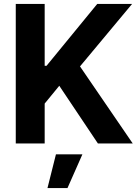

<svg xmlns="http://www.w3.org/2000/svg" viewBox="-20 -727 703 973"><path d="M59.9 -707H206.4V-393.4H215.7L472.7 -707H649.3L385.4 -390.5L652.6 0H476.1L280.4 -292.3L206.4 -202.1V0H59.9ZM263.5 55.1H397.6L322 226.1H220.6Z"/></svg>

Font: Pretendard JP Variable
Style: Regular
Weight: 400
Designer: Base glyphs from Inter by Rasmus Andersson; Hangul glyphs from Noto Sans CJK(Source Han Sans) by Jang Soo-young and Kang
Foundry: Kil Hyung-jin
Version: Version 1.307;Glyphs 3.2 (3192)